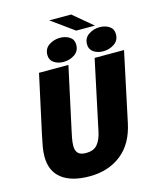

<svg xmlns="http://www.w3.org/2000/svg" viewBox="-150 -1158 1042 1274"><g transform="rotate(-15 371.0 -521.5)"><path d="M640.5 -262.5Q611.5 -125 522.5 -56Q433.5 13 306 13Q182.5 13 115.5 -38.5Q48.5 -90 48.5 -190.5Q48.5 -223 54.2 -255.5Q60 -288 71 -340L157.5 -737.5H359.5L266.5 -308.5Q261 -283.5 257.8 -266.2Q254.5 -249 253 -235.8Q251.5 -222.5 251.5 -208.5Q251.5 -176.5 268 -159.5Q284.5 -142.5 322.5 -142.5Q373.5 -142.5 399.5 -172Q425.5 -201.5 437.5 -257.5L539.5 -737.5H741.5ZM334.5 -765Q296.5 -765 269 -783.5Q241.5 -802 241.5 -837Q241.5 -880.5 275.2 -903.2Q309 -926 351.5 -926Q389.5 -926 417 -907.8Q444.5 -889.5 444.5 -854Q444.5 -810.5 410.8 -787.8Q377 -765 334.5 -765ZM607 -765Q569 -765 541.5 -783.5Q514 -802 514 -837Q514 -880.5 547.8 -903.2Q581.5 -926 624 -926Q662 -926 689.5 -907.8Q717 -889.5 717 -854Q717 -810.5 683.2 -787.8Q649.5 -765 607 -765ZM597 -944H468.5L313 -1056H463.5Z"/></g></svg>

Font: Epilogue Black
Style: Italic
Weight: 900
Italic angle: -12°
Designer: Tyler Finck
Foundry: Etcetera Type Co
Version: Version 2.111